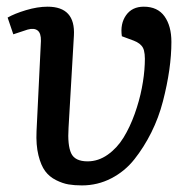

<svg xmlns="http://www.w3.org/2000/svg" viewBox="-20 -543 574 577"><path d="M412.1 -522.9Q453.6 -522.9 474.4 -493.9Q495.1 -464.8 495.1 -417Q495.1 -377.4 488.8 -332.8Q482.4 -288.1 469.7 -238.8Q457 -189.5 434.8 -145Q412.6 -100.6 384 -64.5Q355.5 -28.3 314.5 -7.1Q273.4 14.2 226.1 14.2Q203.6 14.2 186 11.2Q168.5 8.3 148.4 -1.7Q128.4 -11.7 115.7 -28.8Q103 -45.9 95.5 -76.4Q87.9 -106.9 89.8 -148.9L103 -419.9Q103.5 -443.4 93 -451.4Q82.5 -459.5 63 -454.1L20 -439.9L2.9 -490.2Q23.4 -502 58.1 -512.5Q92.8 -522.9 123 -522.9Q207 -522.9 202.1 -436L186 -159.2Q182.6 -106.9 193.8 -82.5Q205.1 -58.1 243.2 -58.1Q275.4 -58.1 303.7 -78.1Q332 -98.1 351.3 -129.6Q370.6 -161.1 384.8 -200.7Q398.9 -240.2 406.2 -278.1Q413.6 -315.9 415 -350.1Q417 -385.3 409.7 -399.2Q402.3 -413.1 381.8 -420.9L346.2 -434.1Q340.8 -471.7 358.9 -497.3Q377 -522.9 412.1 -522.9Z"/></svg>

Font: Literata Book Medium
Style: Italic
Weight: 500
Italic angle: -3°
Designer: Latin by Veronika Burian and Jose Scaglione. Greek by Irene Vlachou. Cyrillic by Vera Evstafieva
Foundry: TypeTogether
Version: Version 1.003;PS 001.003;hotconv 1.0.88;makeotf.lib2.5.64775